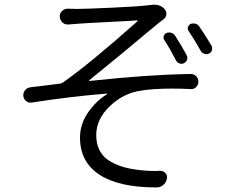

<svg xmlns="http://www.w3.org/2000/svg" viewBox="-20 -777 1040 833"><path d="M693.4 -602.5Q687.5 -610.4 690.4 -620.1Q693.4 -629.9 702.1 -633.8Q711.9 -637.7 722.7 -634.8Q733.4 -631.8 739.3 -623Q769.5 -576.2 790 -537.1Q794.9 -527.3 791.5 -517.6Q788.1 -507.8 778.3 -502.9Q768.6 -498 758.3 -502Q748 -505.9 743.2 -515.6Q718.8 -563.5 693.4 -602.5ZM798.8 -641.6Q793 -649.4 795.4 -658.7Q797.9 -668 806.6 -672.9Q816.4 -676.8 827.1 -674.3Q837.9 -671.9 843.8 -663.1Q871.1 -624 897.5 -579.1Q900.4 -573.2 900.4 -567.4Q900.4 -563.5 899.4 -559.6Q896.5 -548.8 886.7 -544.4Q877 -540 866.7 -543.5Q856.4 -546.9 850.6 -556.6Q824.2 -604.5 798.8 -641.6ZM278.3 -670.9Q262.7 -668.9 251.5 -679.2Q240.2 -689.5 239.3 -704.1Q238.3 -718.8 249 -729Q259.8 -739.3 274.4 -739.3Q291 -738.3 313.5 -738.3Q350.6 -738.3 466.3 -743.7Q582 -749 620.1 -753.9Q628.9 -754.9 637.7 -755.9Q643.6 -756.8 649.4 -756.8Q676.8 -756.8 694.3 -737.3Q703.1 -727.5 701.7 -713.9Q700.2 -700.2 688.5 -692.4Q676.8 -683.6 668.9 -677.7Q489.3 -527.3 368.2 -429.7Q366.2 -428.7 366.7 -427.2Q367.2 -425.8 369.1 -425.8Q620.1 -453.1 807.6 -456.1Q821.3 -456.1 831.1 -446.3Q840.8 -436.5 840.8 -422.9Q840.8 -409.2 831.1 -399.4Q821.3 -389.6 807.6 -390.6Q764.6 -392.6 727.5 -392.6Q644.5 -392.6 591.8 -383.8Q515.6 -373 456.5 -316.4Q397.5 -259.8 397.5 -191.4Q397.5 -154.3 411.1 -126.5Q424.8 -98.6 450.2 -82Q475.6 -65.4 504.9 -55.7Q534.2 -45.9 571.3 -41Q611.3 -35.2 652.3 -35.2Q663.1 -35.2 673.8 -36.1Q688.5 -36.1 697.8 -25.9Q707 -15.6 704.1 -2Q701.2 14.6 688.5 25.4Q675.8 36.1 660.2 36.1Q658.2 36.1 656.2 36.1Q497.1 36.1 412.1 -18.6Q327.1 -74.2 327.1 -179.7Q327.1 -239.3 362.8 -290Q398.4 -340.8 444.3 -368.2Q445.3 -369.1 445.3 -370.1Q445.3 -371.1 443.4 -371.1Q278.3 -357.4 117.2 -332Q103.5 -330.1 92.8 -338.9Q81.1 -348.6 81.1 -364.3Q81.1 -376 88.9 -385.7Q97.7 -396.5 112.3 -398.4Q130.9 -400.4 153.3 -403.3Q175.8 -406.2 201.2 -409.2Q226.6 -412.1 239.3 -414.1Q247.1 -415 252.9 -418.9Q372.1 -502.9 576.2 -684.6Q578.1 -685.5 577.1 -687Q576.2 -688.5 575.2 -688.5Q550.8 -686.5 443.4 -681.2Q335.9 -675.8 315.4 -673.8Q298.8 -672.9 278.3 -670.9Z"/></svg>

Font: Gen Jyuu Gothic Normal
Style: Regular
Weight: 300
Designer: [Source Han Sans]
Ryoko NISHIZUKA  (kana & ideographs); Paul D. Hunt (Latin, Greek & Cyrillic); Wenlong ZHANG  (bopomofo
Version: Version 1.002.20150607